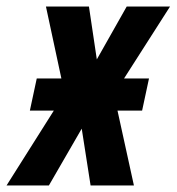

<svg xmlns="http://www.w3.org/2000/svg" viewBox="-69 -565 538 585"><path d="M-49 0H80L180 -173L207 0H339L289 -228H364L385 -326H309L449 -545H317L226 -384L202 -545H71L118 -326H43L22 -228H95Z"/></svg>

Font: Noto Sans ExtraCondensed
Style: Bold Italic
Weight: 700
Width: 2
Italic angle: -12°
Designer: Monotype Design Team
Foundry: Monotype Imaging Inc.
Version: Version 2.013